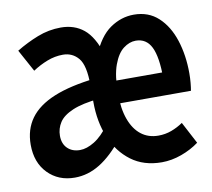

<svg xmlns="http://www.w3.org/2000/svg" viewBox="-63 -574 727 658"><g transform="rotate(-10 300.0 -245.5)"><path d="M147 12Q90 12 53.5 -25.5Q17 -63 17 -125Q17 -178 44.5 -216Q72 -254 129 -277.5Q186 -301 276 -311V-240Q216 -234 182 -219.5Q148 -205 134.5 -184Q121 -163 121 -138Q121 -110 137.5 -94Q154 -78 181 -78Q204 -78 231 -94.5Q258 -111 284 -147L318 -92Q277 -40 235 -14Q193 12 147 12ZM450 12Q387 12 343.5 -20.5Q300 -53 277 -108Q254 -163 254 -232V-291Q254 -360 233 -385Q212 -410 179 -410Q151 -410 124 -399.5Q97 -389 73 -373L31 -450Q67 -472 106.5 -487.5Q146 -503 188 -503Q235 -503 267.5 -476.5Q300 -450 320 -387H295Q321 -450 359.5 -476.5Q398 -503 442 -503Q493 -503 527 -471.5Q561 -440 578 -387.5Q595 -335 595 -272Q595 -255 593.5 -239Q592 -223 590 -212H318V-291H523L504 -271Q504 -345 487 -379.5Q470 -414 433 -414Q411 -414 390 -398Q369 -382 355.5 -345Q342 -308 342 -246Q342 -193 355.5 -156Q369 -119 394 -99.5Q419 -80 454 -80Q478 -80 499.5 -88Q521 -96 540 -109L580 -33Q553 -13 518.5 -0.5Q484 12 450 12Z"/></g></svg>

Font: Source Code Pro ExtraLight SemiBold
Style: Regular
Weight: 600
Monospace: yes
Version: Version 1.018;hotconv 1.0.116;makeotfexe 2.5.65601